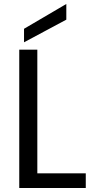

<svg xmlns="http://www.w3.org/2000/svg" viewBox="-20 -947 472 967"><path d="M168 -74H412V0H77V-697H168ZM314 -848 101 -734V-802L314 -927Z"/></svg>

Font: MSTAGE
Style: Regular
Weight: 400
Designer: Ninad Kale (Devanagari), Jonny Pinhorn (Latin)
Foundry: Indian Type Foundry
Version: 4.004